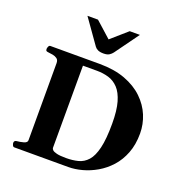

<svg xmlns="http://www.w3.org/2000/svg" viewBox="-164 -1096 1162 1236"><g transform="rotate(20 417.0 -478.5)"><path d="M70.8 0Q62.5 0 58.3 -9.8Q54.2 -19.5 54.2 -24.9Q54.2 -41 70.3 -43Q93.8 -44.9 117.4 -51.5Q141.1 -58.1 141.1 -74.2V-602.5Q141.1 -623.5 128.7 -632.8Q116.2 -642.1 99.1 -645.3Q82 -648.4 66.9 -649.9Q56.6 -650.9 53 -654.1Q49.3 -657.2 49.3 -668Q49.3 -673.3 53.5 -683.1Q57.6 -692.9 65.9 -692.9H405.8Q505.4 -692.4 579.6 -664.6Q653.8 -636.7 703.1 -589.4Q752.4 -542 776.9 -482.7Q801.3 -423.3 801.3 -360.4Q801.3 -284.2 778.3 -225.1Q755.4 -166 716.8 -123.5Q678.2 -81.1 630.9 -53.7Q583.5 -26.4 534.2 -13.2Q484.9 0 440.9 0ZM305.7 -82Q305.7 -75.2 313.5 -67.6Q321.3 -60.1 343 -54.7Q364.7 -49.3 407.2 -49.3Q451.7 -49.3 489 -58.8Q526.4 -68.4 553.7 -98.9Q581.1 -129.4 595.9 -191.4Q610.8 -253.4 610.8 -358.4Q610.8 -449.2 594.5 -505.6Q578.1 -562 549.3 -592.5Q520.5 -623 482.7 -634.3Q444.8 -645.5 402.3 -645.5H306.2ZM403.3 -764.2Q378.4 -764.2 364 -771.2Q349.6 -778.3 342.3 -789.1L223.6 -957H295.9L403.3 -860.8L513.2 -957H583L464.4 -793.5Q456.1 -782.2 442.4 -773.2Q428.7 -764.2 403.3 -764.2Z"/></g></svg>

Font: Gelasio
Style: Regular
Weight: 400
Designer: Eben Sorkin
Foundry: Eben Sorkin
Version: Version 1.008